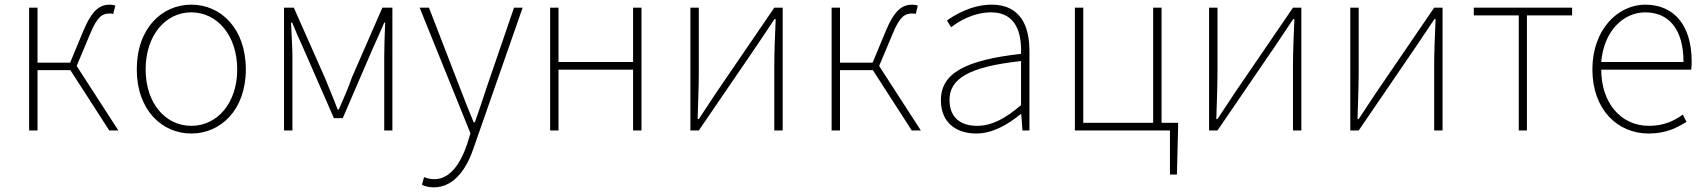

<svg xmlns="http://www.w3.org/2000/svg" viewBox="-20 -560 7322 824"><path d="M309 -277 367 -415C398 -491 421 -502 450 -502C458 -502 460 -502 466 -500L475 -536C471 -538 461 -540 452 -540C410 -540 376 -520 337 -426L281 -291H141V-527H105V0H141V-259H282L449 0H488Z M801 13C927 13 1035 -88 1035 -262C1035 -439 927 -540 801 -540C675 -540 567 -439 567 -262C567 -88 675 13 801 13ZM801 -20C689 -20 605 -118 605 -262C605 -407 689 -507 801 -507C913 -507 998 -407 998 -262C998 -118 913 -20 801 -20Z M1199 0H1235V-318C1235 -357 1231 -412 1229 -463H1234C1249 -425 1264 -392 1280 -357L1413 -53H1451L1582 -357C1598 -392 1613 -425 1629 -463H1633C1631 -412 1629 -357 1629 -318V0H1664V-527H1621L1490 -227C1475 -182 1454 -136 1434 -90H1429C1412 -136 1392 -182 1374 -227L1241 -527H1199Z M1842 244C1933 244 1986 156 2013 74L2223 -527H2186L2068 -183C2053 -138 2035 -82 2018 -35H2013C1993 -82 1971 -138 1954 -183L1821 -527H1781L1999 12L1984 61C1955 145 1910 209 1844 209C1828 209 1811 205 1800 200L1791 233C1804 240 1824 244 1842 244Z M2341 0H2377V-261H2697V0H2733V-527H2697V-294H2377V-527H2341Z M2943 0H2979L3227 -363L3304 -478H3309C3306 -407 3303 -336 3303 -277V0H3339V-527H3303L3055 -164C3033 -131 3001 -82 2979 -49H2974C2976 -120 2979 -191 2979 -249V-527H2943Z M3753 -277 3811 -415C3842 -491 3865 -502 3894 -502C3902 -502 3904 -502 3910 -500L3919 -536C3915 -538 3905 -540 3896 -540C3854 -540 3820 -520 3781 -426L3725 -291H3585V-527H3549V0H3585V-259H3726L3893 0H3932Z M4170 13C4240 13 4306 -26 4360 -70H4363L4368 0H4398V-341C4398 -448 4360 -540 4236 -540C4150 -540 4077 -496 4044 -472L4062 -443C4096 -470 4159 -507 4234 -507C4343 -507 4365 -414 4362 -329C4125 -302 4018 -247 4018 -130C4018 -30 4088 13 4170 13ZM4173 -20C4109 -20 4055 -50 4055 -131C4055 -220 4133 -273 4362 -298V-109C4293 -50 4236 -20 4173 -20Z M4965 -33V-527H4929V-33H4629V-527H4593V0H5001V189H5031L5036 -13V-33Z M5169 0H5205L5453 -363L5530 -478H5535C5532 -407 5529 -336 5529 -277V0H5565V-527H5529L5281 -164C5259 -131 5227 -82 5205 -49H5200C5202 -120 5205 -191 5205 -249V-527H5169Z M5775 0H5811L6059 -363L6136 -478H6141C6138 -407 6135 -336 6135 -277V0H6171V-527H6135L5887 -164C5865 -131 5833 -82 5811 -49H5806C5808 -120 5811 -191 5811 -249V-527H5775Z M6498 0H6533V-494H6727V-527H6305V-494H6498Z M7055 13C7133 13 7178 -13 7218 -37L7202 -68C7162 -39 7117 -20 7057 -20C6933 -20 6852 -122 6852 -261H7238C7240 -274 7240 -286 7240 -297C7240 -453 7163 -540 7041 -540C6924 -540 6814 -434 6814 -262C6814 -90 6922 13 7055 13ZM6852 -294C6863 -427 6947 -507 7041 -507C7140 -507 7205 -437 7205 -294Z"/></svg>

Font: Noto Sans CJK JP Thin
Style: Regular
Weight: 250
Designer: Ryoko NISHIZUKA (kana & ideographs); Paul D. Hunt (Latin, Greek & Cyrillic); Wenlong ZHANG (bopomofo); Sandoll Communica
Foundry: Adobe Systems Incorporated
Version: Version 1.004;PS 1.004;hotconv 1.0.82;makeotf.lib2.5.63406